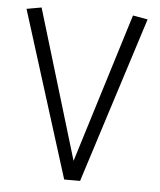

<svg xmlns="http://www.w3.org/2000/svg" viewBox="-48 -678 602 722"><g transform="rotate(5 252.5 -317.5)"><path d="M425 -636 250 -72 80 -636 24 -626 221 1H281L481 -626Z"/></g></svg>

Font: FiraGO Light
Style: Regular
Weight: 300
Designer: bBox Type
Foundry: bBox Type GmbH
Version: Version 1.001;PS 001.001;hotconv 1.0.88;makeotf.lib2.5.64775